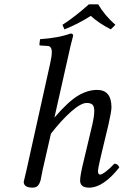

<svg xmlns="http://www.w3.org/2000/svg" viewBox="-20 -852 568 882"><path d="M176 -72Q174 -65 171.5 -49.5Q169 -34 167 -26Q165 -18 160.5 -8.5Q156 1 148.5 5.5Q141 10 130 10Q89 10 89 -17Q89 -19 102 -72L211 -563Q218 -594 218 -613Q218 -641 197 -641L166 -643Q161 -643 161 -648L164 -672Q251 -678 304 -698Q316 -698 316 -688Q305 -648 291 -583L230 -312Q294 -386 338.5 -412.5Q383 -439 426 -439Q492 -439 492 -359Q492 -340 479 -283L441 -124Q430 -76 430 -67Q430 -50 440 -50Q448 -50 467 -64.5Q486 -79 505 -100Q522 -100 528 -83Q455 10 389 10Q348 10 348 -23Q348 -47 365 -115L403 -275Q413 -317 413 -342Q413 -364 404.5 -371.5Q396 -379 378 -379Q352 -379 307.5 -340Q263 -301 214 -238ZM431 -832Q461 -781 510 -738L489 -717Q433 -746 397 -779Q339 -742 276 -717L267 -738Q326 -776 388 -832Z"/></svg>

Font: Linux Libertine O
Style: Italic
Weight: 400
Italic angle: -12°
Designer: Philipp H. Poll
Foundry: Philipp H. Poll
Version: Version 5.1.6